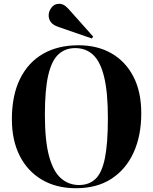

<svg xmlns="http://www.w3.org/2000/svg" viewBox="-20 -984 812 1018"><path d="M383 14Q279 14 202.5 -31Q126 -76 84.5 -158Q43 -240 43 -352Q43 -478 86 -565.5Q129 -653 208 -698.5Q287 -744 396 -744Q496 -744 570.5 -701.5Q645 -659 687 -578.5Q729 -498 729 -383Q729 -264 688 -174.5Q647 -85 570 -35.5Q493 14 383 14ZM399 -3Q452 -3 486 -35Q520 -67 536 -144.5Q552 -222 552 -358Q552 -495 532 -576.5Q512 -658 473.5 -693.5Q435 -729 379 -729Q326 -729 290 -696Q254 -663 236 -586Q218 -509 218 -376Q218 -238 240 -156.5Q262 -75 303 -39Q344 -3 399 -3ZM467 -780 290 -841Q261 -851 249.5 -867Q238 -883 238 -902Q238 -924 253 -944Q268 -964 294 -964Q305 -964 316.5 -958.5Q328 -953 342 -938L474 -790Z"/></svg>

Font: Literata 72pt
Style: Bold
Weight: 700
Designer: Latin by Veronika Burian and Jose Scaglione. Greek by Irene Vlachou. Cyrillic by Vera Evstafieva.
Foundry: TypeTogether
Version: Version 3.002